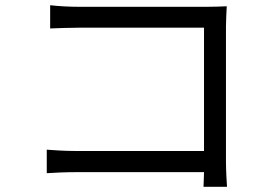

<svg xmlns="http://www.w3.org/2000/svg" viewBox="-20 -706 1040 735"><path d="M849 9C848 -7 845 -52 845 -88V-604C845 -628 847 -659 848 -682C828 -681 798 -680 774 -680H281C249 -680 205 -682 172 -686V-597C196 -598 245 -600 282 -600H761V-128H270C228 -128 185 -131 159 -133V-43C186 -45 231 -47 272 -47H761C760 -23 760 -2 759 9Z"/></svg>

Font: Noto Sans KR Regular
Style: Regular
Weight: 400
Designer: Ryoko NISHIZUKA  (kana & ideographs); Paul D. Hunt (Latin, Greek & Cyrillic); Wenlong ZHANG  (bopomofo); Sandoll Communi
Foundry: Adobe Systems Incorporated
Version: Version 1.004;PS 1.004;hotconv 1.0.82;makeotf.lib2.5.63406